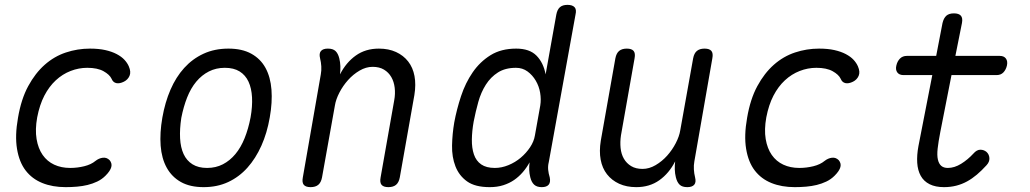

<svg xmlns="http://www.w3.org/2000/svg" viewBox="-20 -760 4240 790"><path d="M54 -275Q67 -352 96 -405.5Q125 -459 164 -493.5Q203 -528 251 -544Q299 -560 350 -560Q386 -560 413 -554Q440 -548 460 -537.5Q480 -527 492 -514Q504 -501 510 -487Q520 -464 513 -448Q506 -432 490 -424Q472 -415 458.5 -418Q445 -421 439 -436Q431 -453 406 -467Q381 -481 339 -481Q304 -481 270.5 -468Q237 -455 209.5 -429.5Q182 -404 162.5 -366.5Q143 -329 133 -277Q124 -227 130.5 -188Q137 -149 155.5 -122.5Q174 -96 203 -82.5Q232 -69 269 -69Q298 -69 326.5 -76Q355 -83 373 -98Q387 -109 403 -111Q419 -113 431 -101Q436 -95 438 -88Q440 -81 438 -73Q436 -65 430 -56Q424 -47 414 -37Q399 -22 380 -13Q361 -4 340.5 1Q320 6 297 8Q274 10 250 10Q196 10 154 -7Q112 -24 85.5 -58.5Q59 -93 50 -147.5Q41 -202 54 -275Z M818 10Q762 10 724.5 -11Q687 -32 666 -70Q645 -108 641 -160.5Q637 -213 648 -276Q659 -339 681.5 -391Q704 -443 738 -480.5Q772 -518 817.5 -539Q863 -560 920 -560Q976 -560 1014 -539Q1052 -518 1072.5 -480.5Q1093 -443 1097 -391Q1101 -339 1090 -277Q1079 -213 1055.5 -160.5Q1032 -108 998 -70Q964 -32 919 -11Q874 10 818 10ZM832 -69Q868 -69 897 -84Q926 -99 948.5 -126Q971 -153 986.5 -191.5Q1002 -230 1011 -277Q1019 -322 1017 -359.5Q1015 -397 1002.5 -424Q990 -451 966 -466Q942 -481 905 -481Q869 -481 839.5 -466Q810 -451 787.5 -424Q765 -397 750 -359Q735 -321 726 -275Q719 -229 721 -191Q723 -153 735.5 -126Q748 -99 772 -84Q796 -69 832 -69Z M1329 -560Q1350 -560 1360.5 -550Q1371 -540 1376 -520Q1380 -504 1380.5 -487.5Q1381 -471 1379 -454Q1404 -503 1444 -531.5Q1484 -560 1539 -560Q1579 -560 1609.5 -546Q1640 -532 1659.5 -507Q1679 -482 1685.5 -447Q1692 -412 1685 -369L1625 -30Q1621 -9 1609.5 0.5Q1598 10 1578 10Q1558 10 1550 0.5Q1542 -9 1546 -30L1602 -347Q1607 -374 1604 -399Q1601 -424 1590 -443Q1579 -462 1560 -473.5Q1541 -485 1513 -485Q1486 -485 1459.5 -469.5Q1433 -454 1412 -430.5Q1391 -407 1376.5 -379Q1362 -351 1358 -326L1305 -30Q1301 -9 1289.5 0.5Q1278 10 1258 10Q1238 10 1230 0.5Q1222 -9 1226 -30L1300 -454Q1303 -470 1302 -487Q1301 -504 1297 -520Q1292 -540 1300.5 -550Q1309 -560 1329 -560Z M2238 -93Q2234 -77 2235.5 -61.5Q2237 -46 2242 -30Q2246 -10 2237.5 0Q2229 10 2209 10Q2189 10 2178 0Q2167 -10 2162 -30Q2158 -46 2157.5 -60.5Q2157 -75 2159 -92Q2147 -70 2131 -51.5Q2115 -33 2095.5 -19.5Q2076 -6 2051 2Q2026 10 1995 10Q1935 10 1902 -13.5Q1869 -37 1854 -75.5Q1839 -114 1840 -161.5Q1841 -209 1849 -256Q1859 -310 1877 -364.5Q1895 -419 1925 -462.5Q1955 -506 1998.5 -533Q2042 -560 2104 -560Q2159 -560 2187.5 -531Q2216 -502 2225 -454L2269 -700Q2273 -721 2284 -730.5Q2295 -740 2315 -740Q2335 -740 2344 -730.5Q2353 -721 2348 -700ZM2016 -69Q2044 -69 2072 -80.5Q2100 -92 2122.5 -111Q2145 -130 2161 -154Q2177 -178 2181 -203L2203 -326Q2207 -351 2202.5 -378Q2198 -405 2184.5 -428Q2171 -451 2150.5 -466Q2130 -481 2103 -481Q2059 -481 2029 -462Q1999 -443 1979 -411.5Q1959 -380 1948 -340.5Q1937 -301 1929 -260Q1922 -221 1921.5 -186Q1921 -151 1930 -124.5Q1939 -98 1960 -83.5Q1981 -69 2016 -69Z M2808 10Q2787 10 2776.5 0Q2766 -10 2761 -30Q2757 -46 2756.5 -62.5Q2756 -79 2758 -96Q2733 -47 2693 -18.5Q2653 10 2598 10Q2558 10 2527.5 -4Q2497 -18 2477.5 -43Q2458 -68 2451.5 -103Q2445 -138 2452 -181L2512 -520Q2516 -541 2527.5 -550.5Q2539 -560 2559 -560Q2579 -560 2587 -550.5Q2595 -541 2591 -520L2535 -203Q2531 -176 2533.5 -151Q2536 -126 2547 -107Q2558 -88 2577 -76.5Q2596 -65 2624 -65Q2651 -65 2677.5 -80.5Q2704 -96 2725 -119.5Q2746 -143 2760.5 -171Q2775 -199 2779 -224L2832 -520Q2836 -541 2847.5 -550.5Q2859 -560 2879 -560Q2899 -560 2907 -550.5Q2915 -541 2911 -520L2837 -96Q2834 -80 2835 -63Q2836 -46 2840 -30Q2845 -10 2836.5 0Q2828 10 2808 10Z M3054 -275Q3067 -352 3096 -405.5Q3125 -459 3164 -493.5Q3203 -528 3251 -544Q3299 -560 3350 -560Q3386 -560 3413 -554Q3440 -548 3460 -537.5Q3480 -527 3492 -514Q3504 -501 3510 -487Q3520 -464 3513 -448Q3506 -432 3490 -424Q3472 -415 3458.5 -418Q3445 -421 3439 -436Q3431 -453 3406 -467Q3381 -481 3339 -481Q3304 -481 3270.5 -468Q3237 -455 3209.5 -429.5Q3182 -404 3162.5 -366.5Q3143 -329 3133 -277Q3124 -227 3130.5 -188Q3137 -149 3155.5 -122.5Q3174 -96 3203 -82.5Q3232 -69 3269 -69Q3298 -69 3326.5 -76Q3355 -83 3373 -98Q3387 -109 3403 -111Q3419 -113 3431 -101Q3436 -95 3438 -88Q3440 -81 3438 -73Q3436 -65 3430 -56Q3424 -47 3414 -37Q3399 -22 3380 -13Q3361 -4 3340.5 1Q3320 6 3297 8Q3274 10 3250 10Q3196 10 3154 -7Q3112 -24 3085.5 -58.5Q3059 -93 3050 -147.5Q3041 -202 3054 -275Z M4094 -530Q4111 -530 4119 -519Q4127 -508 4123 -490Q4119 -473 4108.5 -462Q4098 -451 4080 -451H3895L3849 -217Q3841 -176 3838 -148.5Q3835 -121 3839 -103.5Q3843 -86 3853 -77.5Q3863 -69 3880 -69Q3907 -69 3934.5 -86Q3962 -103 3985 -128Q3999 -144 4013.5 -144Q4028 -144 4039 -135Q4050 -125 4051 -109.5Q4052 -94 4039 -80Q4019 -58 3999.5 -41.5Q3980 -25 3959 -13.5Q3938 -2 3914.5 4Q3891 10 3864 10Q3829 10 3805 -2Q3781 -14 3768.5 -36.5Q3756 -59 3754 -90Q3752 -121 3759 -159L3816 -451H3698Q3680 -451 3672 -462Q3664 -473 3668 -490Q3672 -508 3683 -519Q3694 -530 3711 -530H3832L3858 -665Q3863 -686 3874 -695.5Q3885 -705 3905 -705Q3925 -705 3933.5 -695.5Q3942 -686 3938 -665L3911 -530Z"/></svg>

Font: Maple Mono Light
Style: Italic
Weight: 300
Italic angle: -10°
Monospace: yes
Designer: subframe7536
Version: Version 7.000